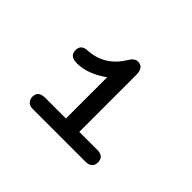

<svg xmlns="http://www.w3.org/2000/svg" viewBox="-93 -860 711 711"><g transform="rotate(45 262.5 -505.0)"><path d="M125 -602Q207 -608 252 -682Q265 -705 283 -705Q313 -705 313 -665V-367H407Q442 -367 442 -336Q442 -306 408 -305H132Q114 -305 106 -314.5Q98 -324 98 -336Q98 -367 135 -367H243V-583Q183 -540 127 -540Q89 -540 89 -571Q89 -602 125 -602Z"/></g></svg>

Font: CMU Typewriter Text
Style: Regular
Weight: 500
Monospace: yes
Version: Version 0.7.0